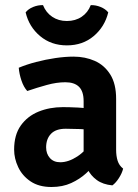

<svg xmlns="http://www.w3.org/2000/svg" viewBox="-20 -734 550 768"><path d="M36.5 -135.5Q36.5 -194.5 63.2 -232Q90 -269.5 134.2 -287.5Q178.5 -305.5 231.5 -305.5Q256.5 -305.5 291.2 -303.8Q326 -302 355 -295.5V-211Q331 -216.5 299.2 -217.8Q267.5 -219 243 -219Q203.5 -219 184 -198.8Q164.5 -178.5 164.5 -144.5Q164.5 -119 179.5 -102Q194.5 -85 221 -85Q254 -85 289.8 -108.5Q325.5 -132 350 -175L369 -86Q350 -64 324.5 -40.8Q299 -17.5 264.8 -1.8Q230.5 14 186 14Q135.5 14 102.2 -8.5Q69 -31 52.8 -65.5Q36.5 -100 36.5 -135.5ZM472.5 -59.5Q468.5 -42 455.8 -22Q443 -2 429.5 7.5Q391.5 4 367 -14Q342.5 -32 330.2 -57.8Q318 -83.5 314.5 -110V-329.5Q314.5 -368.5 296 -386.8Q277.5 -405 241.5 -405Q206.5 -405 167.5 -394.2Q128.5 -383.5 89 -370Q74.5 -386 65.8 -412Q57 -438 55 -463Q86 -476 124.2 -486Q162.5 -496 201.8 -501.8Q241 -507.5 274 -507.5Q320.5 -507.5 359 -490.5Q397.5 -473.5 421 -436.2Q444.5 -399 444.5 -338.5V-134.5Q444.5 -110 450.5 -91Q456.5 -72 472.5 -59.5ZM413 -684.5Q399 -627 355 -589.8Q311 -552.5 247.5 -552.5Q184.5 -552.5 140.2 -589.8Q96 -627 82.5 -684.5Q93.5 -698.5 112.8 -706.2Q132 -714 152 -713.5Q164 -683.5 189 -666.8Q214 -650 247.5 -650Q281.5 -650 306.5 -666.8Q331.5 -683.5 343 -713.5Q363 -714 382.2 -706.2Q401.5 -698.5 413 -684.5Z"/></svg>

Font: Signika SemiBold
Style: Regular
Weight: 600
Designer: Anna Giedry
Foundry: Anna Giedry
Version: Version 2.001